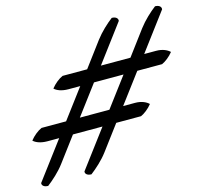

<svg xmlns="http://www.w3.org/2000/svg" viewBox="-144 -774 1071 1011"><g transform="rotate(-15 391.0 -268.0)"><path d="M-22 -136C-9 -123 17 -112 54 -112H118L-35 92C-37 105 -25 116 -3 116C27 93 65 59 92 23L193 -112H354L201 92C199 105 211 116 233 116C263 93 301 59 328 23L429 -112H564C583 -120 609 -140 626 -162C613 -175 588 -188 552 -188H487L607 -348H742C761 -356 787 -376 804 -398C791 -411 766 -424 730 -424H665L817 -627C819 -641 807 -652 785 -652C755 -629 718 -595 690 -558L590 -424H429L581 -627C583 -641 571 -652 549 -652C519 -629 482 -595 454 -558L354 -424H220C199 -415 173 -394 156 -372C169 -359 195 -348 232 -348H296L176 -188H42C21 -179 -5 -158 -22 -136ZM251 -188 371 -348H532L412 -188Z"/></g></svg>

Font: Snowfall
Style: SuperObl
Weight: 400
Designer: Jasper
Foundry: Cannot Into Space Fonts
Version: Version 0.9